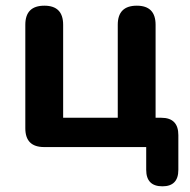

<svg xmlns="http://www.w3.org/2000/svg" viewBox="-20 -517 668 675"><path d="M551 138Q494 138 494 80V0H135Q69 0 69 -66V-430Q69 -497 136 -497Q202 -497 202 -430V-103H394V-430Q394 -497 461 -497Q527 -497 527 -430V-103H547Q607 -103 607 -42V80Q607 138 551 138Z"/></svg>

Font: Chiron GoRound TC SB
Style: Regular
Weight: 500
Designer: Ryoko NISHIZUKA 西塚涼子 (kana, bopomofo & ideographs); Paul D. Hunt (Latin, Greek & Cyrillic); Sandoll Communications 산돌커뮤니
Foundry: Adobe
Version: Version 1.000;hotconv 1.1.1;makeotfexe 2.6.0